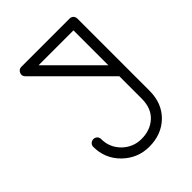

<svg xmlns="http://www.w3.org/2000/svg" viewBox="-223 -888 1039 1039"><g transform="rotate(-45 297.0 -368.0)"><path d="M91.8 -184.1C91.8 -125 112.8 -74.2 154.8 -32.7C197.3 8.8 248 29.8 307.1 29.8C369.6 29.8 420.9 10.3 461.4 -28.8C502 -68.4 522 -120.1 522 -184.1V-735.8C522 -753.4 509.8 -766.1 492.2 -766.1H123C109.9 -766.1 100.6 -759.8 95.7 -747.6C93.8 -743.2 92.8 -739.3 92.8 -735.4C92.8 -728 95.7 -721.2 102.1 -714.8L461.9 -355V-184.1C461.9 -134.8 447.3 -96.7 418 -69.8C388.7 -43 351.6 -29.8 307.1 -29.8C264.6 -29.8 228 -44.9 197.3 -74.7C167 -105 151.9 -141.6 151.9 -184.1C151.9 -201.2 139.2 -213.9 122.1 -213.9C106 -213.9 91.8 -201.7 91.8 -184.1ZM461.9 -706.1V-439L194.8 -706.1Z"/></g></svg>

Font: Nemoy
Style: Medium
Weight: 500
Designer: BSozoo
Foundry: BSozoo
Version: Version 001.000